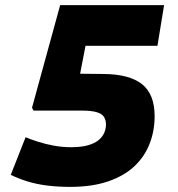

<svg xmlns="http://www.w3.org/2000/svg" viewBox="-20 -720 697 750"><path d="M22 -37 80 -184Q101 -175 129.5 -166Q158 -157 190.5 -151Q223 -145 258 -145Q297 -145 323.5 -152.5Q350 -160 365.5 -173Q381 -186 387.5 -202Q394 -218 394 -233Q394 -251 386 -263.5Q378 -276 357 -282Q336 -288 299 -288H111L105 -299L215 -700H621L595 -541H314L293 -432L386 -431Q486 -430 535 -391Q584 -352 584 -266Q584 -210 565 -160Q546 -110 506.5 -72Q467 -34 404 -12Q341 10 254 10Q207 10 166 5Q125 0 90 -10.5Q55 -21 22 -37Z"/></svg>

Font: Georama ExtraBold
Style: Italic
Weight: 800
Italic angle: -9°
Version: Version 1.001